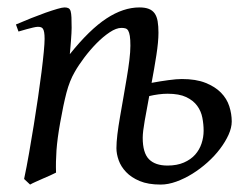

<svg xmlns="http://www.w3.org/2000/svg" viewBox="-20 -477 678 517"><path d="M431.2 -224.6Q419.4 -224.6 406.7 -222.9Q394 -221.2 381.8 -218.3Q375 -181.6 369.6 -151.6Q364.3 -121.6 364.3 -106Q364.3 -65.4 381.1 -48.3Q397.9 -31.2 431.2 -31.2Q456.5 -31.2 475.1 -39.3Q493.7 -47.4 505.4 -60.5Q517.1 -73.7 522.7 -90.6Q528.3 -107.4 528.3 -125Q528.3 -142.1 524.9 -159.9Q521.5 -177.7 511 -192.1Q500.5 -206.5 481.4 -215.6Q462.4 -224.6 431.2 -224.6ZM307.1 -401.9Q293 -401.9 275.4 -390.1Q257.8 -378.4 240.2 -360.6Q222.7 -342.8 207 -322Q191.4 -301.3 181.2 -283.2Q167.5 -259.8 158.9 -227.1Q150.4 -194.3 142.1 -147Q134.3 -103.5 132.1 -72.3Q129.9 -41 130.9 -12.2Q124.5 -8.8 115 -4.6Q105.5 -0.5 95.5 3.9Q85.4 8.3 76.2 12.5Q66.9 16.6 61 20L44.9 4.9Q51.8 -27.3 58.3 -64.9Q64.9 -102.5 71 -140.4Q77.1 -178.2 82.5 -215.1Q87.9 -252 91.8 -283Q95.7 -314 97.9 -337.4Q100.1 -360.8 100.1 -372.1Q100.1 -383.3 98.9 -389.9Q97.7 -396.5 95.5 -399.7Q93.3 -402.8 89.8 -403.8Q86.4 -404.8 82 -404.8Q77.6 -404.8 69.1 -402.8Q60.5 -400.9 51.8 -398.4Q41.5 -395.5 29.8 -392.1L22.9 -411.1Q43.5 -419.9 64.2 -428.2Q85 -436.5 103 -442.9Q121.1 -449.2 134.5 -453.1Q147.9 -457 153.8 -457Q160.6 -457 164.6 -454.8Q168.5 -452.6 170.2 -446.8Q171.9 -440.9 172.4 -430.2Q172.9 -419.4 172.9 -401.9Q172.9 -396.5 172.4 -387.2Q171.9 -377.9 171.1 -367.4Q170.4 -356.9 169.4 -346.9Q168.5 -336.9 168 -331.1Q221.2 -397.5 266.6 -427.2Q312 -457 355.5 -457Q370.6 -457 380.6 -453.1Q390.6 -449.2 396.5 -440.9Q402.3 -432.6 404.5 -419.7Q406.7 -406.7 406.7 -388.7Q406.7 -364.7 401.1 -328.6Q395.5 -292.5 388.2 -253.9Q411.6 -258.3 433.6 -261.2Q455.6 -264.2 469.7 -264.2Q507.8 -264.2 533.4 -253.9Q559.1 -243.7 575 -227.5Q590.8 -211.4 597.4 -190.9Q604 -170.4 604 -149.9Q604 -133.3 595.5 -114.3Q586.9 -95.2 572.5 -76.2Q558.1 -57.1 538.8 -39.8Q519.5 -22.5 498.3 -9.3Q477.1 3.9 454.8 12Q432.6 20 412.6 20Q378.9 20 356.2 10.5Q333.5 1 319.6 -13.7Q305.7 -28.3 299.6 -45.4Q293.5 -62.5 293.5 -78.1Q293.5 -93.3 296.1 -115.2Q298.8 -137.2 303.2 -162.4Q307.6 -187.5 312.3 -214.6Q316.9 -241.7 321.3 -267.3Q325.7 -293 328.4 -315.4Q331.1 -337.9 331.1 -354Q331.1 -370.6 329.6 -380.1Q328.1 -389.6 325.2 -394.5Q322.3 -399.4 317.6 -400.6Q313 -401.9 307.1 -401.9Z"/></svg>

Font: Gentium Plus
Style: Italic
Weight: 400
Italic angle: -8°
Designer: J. Victor Gaultney, Annie Olsen, Iska Routamaa
Foundry: SIL International
Version: Version 1.510